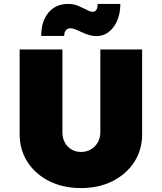

<svg xmlns="http://www.w3.org/2000/svg" viewBox="-20 -952 824 978"><path d="M392 6Q301 6 230.5 -29.5Q160 -65 120 -127Q80 -189 80 -269V-700H298V-278Q298 -249 310 -226.5Q322 -204 343.5 -191Q365 -178 392 -178Q421 -178 443 -191Q465 -204 478 -226.5Q491 -249 491 -278V-700H704V-269Q704 -189 664 -127Q624 -65 553.5 -29.5Q483 6 392 6ZM471 -768Q454 -768 436 -773Q418 -778 392 -790Q373 -799 360.5 -803.5Q348 -808 338 -808Q323 -808 315 -797.5Q307 -787 307 -769H190Q190 -844 227 -888Q264 -932 328 -932Q343 -932 359 -928.5Q375 -925 407 -909Q425 -900 434 -896Q443 -892 452 -892Q465 -892 471.5 -903Q478 -914 477 -932H593Q593 -886 577.5 -848.5Q562 -811 534.5 -789.5Q507 -768 471 -768Z"/></svg>

Font: Lexend Deca Black
Style: Regular
Weight: 900
Designer: Bonnie Shaver-Troup, Thomas Jockin
Foundry: Lexend
Version: Version 1.007